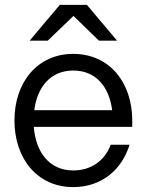

<svg xmlns="http://www.w3.org/2000/svg" viewBox="-20 -752 598 784"><path d="M279 12C393 12 477 -57 509 -161H432C408 -96 352 -56 279 -56C182 -56 126 -130 118 -234H520V-260C520 -415 427 -532 279 -532C132 -532 39 -415 39 -260C39 -105 132 12 279 12ZM101 -586H175L280 -687L384 -586H458L335 -732H224ZM120 -302C132 -397 187 -464 279 -464C372 -464 426 -397 438 -302Z"/></svg>

Font: Aspekta 350
Style: Regular
Weight: 350
Designer: Ivo Dolenc
Version: Version 2.000